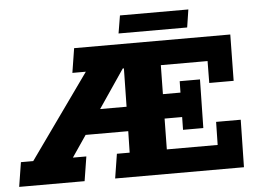

<svg xmlns="http://www.w3.org/2000/svg" viewBox="-85 -773 1134 839"><g transform="rotate(-5 482.5 -354.0)"><path d="M-34 0 -17 -107H37L300 -476H241L258 -583H943L940 -380H833L834 -476H629L627 -349H704L705 -399H794L790 -186H701L702 -242H625L623 -107H846L848 -208H956L952 0H387L404 -107H460L462 -201H275L211 -107H270L253 0ZM348 -308H464L467 -476H462ZM457 -630 470 -708H770L758 -630Z"/></g></svg>

Font: Rokkitt SemiBold ExtraBold
Style: Italic
Weight: 800
Italic angle: -9°
Version: Version 3.103